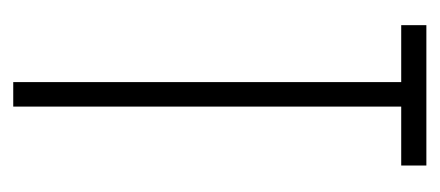

<svg xmlns="http://www.w3.org/2000/svg" viewBox="-207 -457 664 290"><g transform="rotate(90 125.0 -312.0)"><path d="M104 0V-586H18V-624H230V-586H141V0Z"/></g></svg>

Font: Inconsolata UltraCondensed Light
Style: Regular
Weight: 300
Width: 1
Monospace: yes
Designer: Raph Levien, Cyreal, Brenton Simpson
Foundry: Raph Levien, Cyreal, Google
Version: Version 3.001; ttfautohint (v1.8.2.53-6de2)